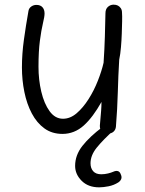

<svg xmlns="http://www.w3.org/2000/svg" viewBox="-20 -563 622 823"><path d="M248 11Q203 11 170.5 -12.5Q138 -36 116.5 -76.5Q95 -117 84.5 -168.5Q74 -220 74 -274Q74 -332 82.5 -393Q91 -454 102 -516Q104 -528 114 -535Q124 -542 136 -542Q153 -542 162 -532Q171 -522 171 -505Q171 -492 164 -463Q157 -434 151 -388.5Q145 -343 145 -277Q145 -221 157 -170Q169 -119 192.5 -86.5Q216 -54 250 -54Q281 -54 308.5 -77.5Q336 -101 359.5 -138Q383 -175 399.5 -217Q416 -259 424 -294Q428 -354 429.5 -405.5Q431 -457 432 -506Q432 -524 442.5 -533.5Q453 -543 467 -543Q478 -543 485.5 -539Q493 -535 498 -527.5Q503 -520 503 -508Q504 -496 503.5 -472Q503 -448 502 -419Q501 -390 498.5 -360.5Q496 -331 491 -307Q487 -241 485 -168Q483 -95 477 -21Q476 -7 466.5 1.5Q457 10 441 10Q421 10 414.5 0.5Q408 -9 408 -24Q409 -37 410.5 -53.5Q412 -70 413.5 -89Q415 -108 415 -126Q397 -94 378 -68.5Q359 -43 339 -25Q319 -7 296 2Q273 11 248 11ZM405 240Q358 240 330 212Q302 184 302 148Q302 102 333.5 62Q365 22 420 -19H471L472 -9Q421 37 394.5 70Q368 103 368 137Q368 158 379.5 171Q391 184 414 184Q429 184 443 180.5Q457 177 466 173Q477 168 485.5 170.5Q494 173 498 185Q503 196 499.5 204.5Q496 213 487 219Q468 231 445.5 235.5Q423 240 405 240Z"/></svg>

Font: Playpen Sans Light
Style: Regular
Weight: 300
Designer: Laura Meseguer, Veronika Burian, José Scaglione
Foundry: TypeTogether
Version: Version 1.001